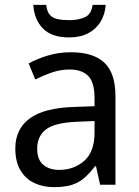

<svg xmlns="http://www.w3.org/2000/svg" viewBox="-20 -760 571 790"><path d="M272 -545Q364 -545 409.5 -502Q455 -459 455 -365V0H392L375 -76H371Q349 -47 326.5 -27.5Q304 -8 274.5 1Q245 10 202 10Q157 10 121 -7Q85 -24 64 -59.5Q43 -95 43 -149Q43 -229 102 -272.5Q161 -316 284 -320L369 -323V-355Q369 -422 342.5 -448Q316 -474 267 -474Q228 -474 192.5 -461.5Q157 -449 125 -433L98 -499Q132 -518 177 -531.5Q222 -545 272 -545ZM296 -259Q204 -255 168.5 -227Q133 -199 133 -148Q133 -103 158 -82Q183 -61 223 -61Q285 -61 327 -98.5Q369 -136 369 -214V-262ZM415 -740Q412 -700 393.5 -670Q375 -640 342.5 -623Q310 -606 264 -606Q193 -606 157 -642.5Q121 -679 117 -740H170Q173 -713 184.5 -699.5Q196 -686 216.5 -681.5Q237 -677 265 -677Q302 -677 329 -689Q356 -701 361 -740Z"/></svg>

Font: Noto Sans Display
Style: Regular
Weight: 400
Designer: Monotype Design Team
Foundry: Monotype Imaging Inc.
Version: Version 2.003